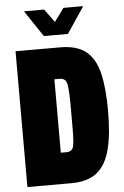

<svg xmlns="http://www.w3.org/2000/svg" viewBox="-59 -927 628 969"><g transform="rotate(-5 254.5 -442.5)"><path d="M100 -885H202L251 -818L300 -885H400L311 -752H189ZM40 0V-688H266Q350 -688 396 -651.5Q442 -615 460.5 -540Q479 -465 479 -347Q479 -230 459.5 -153Q440 -76 393 -38Q346 0 262 0ZM223 -158H251Q282 -158 287.5 -185.5Q293 -213 293 -276V-397Q293 -460 287.5 -495Q282 -530 251 -530H223Z"/></g></svg>

Font: Archivo ExtraCondensed Black
Style: Regular
Weight: 900
Width: 2
Designer: Hector Gatti
Foundry: Omnibus-Type
Version: Version 2.001; ttfautohint (v1.8.3)